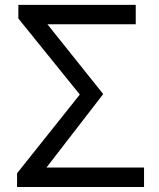

<svg xmlns="http://www.w3.org/2000/svg" viewBox="-20 -753 641 773"><path d="M48.7 0V-55.5L301.3 -372.3L53.9 -678.5V-733.4H526.5V-655.2H171L395.5 -374.3L167.2 -78.6H559.9V0Z"/></svg>

Font: Noto Sans TC Thin
Style: Regular
Weight: 100
Designer: Ryoko NISHIZUKA 西塚涼子 (kana, bopomofo & ideographs); Paul D. Hunt (Latin, Greek & Cyrillic); Sandoll Communications 산돌커뮤니
Foundry: Adobe
Version: Version 2.004-H2;hotconv 1.0.118;makeotfexe 2.5.65603